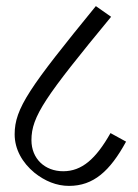

<svg xmlns="http://www.w3.org/2000/svg" viewBox="-20 -641 451 629"><path d="M206 -32C286 -32 340 -80 393 -177L342 -205C294 -120 248 -80 187 -80C127 -80 83 -121 83 -182C83 -260 129 -325 344 -586L294 -621C77 -355 28 -286 28 -201C28 -152 53 -108 93 -75C127 -48 165 -32 206 -32Z"/></svg>

Font: Noto Serif Devanagari Condensed Light
Style: Regular
Weight: 300
Width: 3
Designer: Universal Thirst, Indian Type Foundry and the Monotype Design Team
Foundry: Monotype Imaging Inc.
Version: Version 2.004